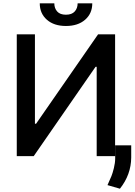

<svg xmlns="http://www.w3.org/2000/svg" viewBox="-20 -932 803 1146"><path d="M443.4 -912.1H530.8Q530.8 -851.6 488 -814.2Q445.3 -776.9 373.5 -776.9Q302.2 -776.9 259.8 -814.2Q217.3 -851.6 217.3 -912.1H304.2Q304.2 -882.8 321.3 -863.5Q338.4 -844.2 373.5 -844.2Q408.7 -844.2 426 -863.5Q443.4 -882.8 443.4 -912.1ZM80.1 -727.1H188.5V-193.4H195.3L565.4 -727.1H667V0H557.1V-533.2H550.3L181.2 0H80.1ZM763.2 -64.5V8.3Q762.2 110.8 695.8 194.3L621.6 172.9Q638.7 134.8 645.3 118.7Q651.9 102.5 659.7 71.5Q667.5 40.5 667.5 12.2V-64.5Z"/></svg>

Font: Interop Med
Style: Regular
Weight: 500
Designer: Rasmus Andersson, Google, Jang Haemin
Foundry: jhaemin
Version: Version 1.007